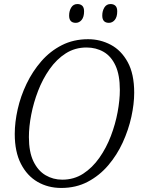

<svg xmlns="http://www.w3.org/2000/svg" viewBox="-20 -919 702 950"><path d="M283 11Q218 11 166 -19Q114 -49 83.5 -108.5Q53 -168 53 -256Q53 -314 67.5 -378.5Q82 -443 111.5 -504.5Q141 -566 184.5 -616Q228 -666 286 -695.5Q344 -725 416 -725Q476 -725 528 -697.5Q580 -670 612 -611.5Q644 -553 644 -460Q644 -405 630 -341Q616 -277 587.5 -214.5Q559 -152 515.5 -101Q472 -50 414 -19.5Q356 11 283 11ZM288 -30Q346 -30 391.5 -59.5Q437 -89 471.5 -138Q506 -187 528.5 -246Q551 -305 562 -364.5Q573 -424 573 -474Q573 -548 551.5 -594.5Q530 -641 492.5 -662.5Q455 -684 408 -684Q351 -684 305.5 -655Q260 -626 225.5 -577Q191 -528 168.5 -469.5Q146 -411 134.5 -351.5Q123 -292 123 -241Q123 -167 145.5 -120.5Q168 -74 205.5 -52Q243 -30 288 -30ZM519 -806Q486 -806 486 -842Q486 -865 496.5 -882Q507 -899 527 -899Q542 -899 551 -890.5Q560 -882 560 -863Q560 -835 548 -820.5Q536 -806 519 -806ZM355 -806Q322 -806 322 -842Q322 -865 332.5 -882Q343 -899 363 -899Q378 -899 387 -890.5Q396 -882 396 -863Q396 -835 384 -820.5Q372 -806 355 -806Z"/></svg>

Font: Noto Serif SemiCondensed Light
Style: Italic
Weight: 300
Width: 4
Italic angle: -12°
Designer: Monotype Design Team
Foundry: Monotype Imaging Inc.
Version: Version 2.013; ttfautohint (v1.8.4.7-5d5b)